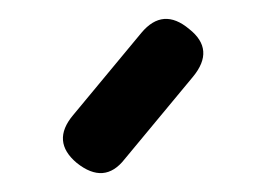

<svg xmlns="http://www.w3.org/2000/svg" viewBox="-20 -697 287 205"><path d="M62 -523Q91.5 -499.5 113 -527L186 -615Q210 -644 182 -666Q154 -689.5 131 -662L58 -574Q34.5 -546 62 -523Z"/></svg>

Font: Jura Light
Style: Bold
Weight: 700
Version: Version 5.104